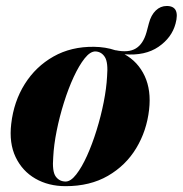

<svg xmlns="http://www.w3.org/2000/svg" viewBox="-20 -613 611 642"><path d="M294.5 -456.5Q333 -456 365.5 -445Q366 -445 367 -445Q409.5 -436 434.2 -451Q459 -466 470 -505.5L478 -535.5Q485 -562.5 500.8 -577.8Q516.5 -593 537.5 -593Q583 -593 567 -534Q554.5 -487 510 -456.5Q465.5 -426 396.5 -431.5Q441.5 -406.5 463.8 -358.8Q486 -311 478.5 -246Q470.5 -175.5 435.5 -117.5Q400.5 -59.5 340.8 -25Q281 9.5 199.5 9.5Q142 9.5 98.2 -15.8Q54.5 -41 32.2 -87.8Q10 -134.5 17.5 -198.5Q26 -273.5 62.8 -332Q99.5 -390.5 158.8 -424Q218 -457.5 294.5 -456.5ZM199.5 -6Q216.5 -6 235 -29.8Q253.5 -53.5 271 -92.2Q288.5 -131 303 -177.8Q317.5 -224.5 326.8 -271.5Q336 -318.5 338 -357Q342 -404 330.8 -422Q319.5 -440 299.5 -441Q282 -441.5 263.2 -418Q244.5 -394.5 226.5 -355.8Q208.5 -317 193.8 -270Q179 -223 169.5 -175.5Q160 -128 158 -88Q154 -40 166.2 -23Q178.5 -6 199.5 -6Z"/></svg>

Font: Fraunces 144pt
Style: Bold Italic
Weight: 700
Italic angle: -16°
Version: Version 1.000;[b76b70a41]